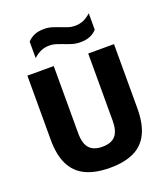

<svg xmlns="http://www.w3.org/2000/svg" viewBox="-145 -897 879 1007"><g transform="rotate(-20 294.5 -393.5)"><path d="M296.3 7.7Q214 7.7 160.1 -18.4Q106.2 -44.5 79.6 -98.6Q53 -152.7 53 -236.8V-595H200.1V-219.9Q200.1 -162.6 223.5 -136.3Q246.9 -109.9 296.2 -109.9Q345.8 -109.9 369.2 -136.3Q392.5 -162.6 392.5 -219.9V-595H536.4V-236.8Q536.4 -152.7 510.6 -98.6Q484.8 -44.5 431.7 -18.4Q378.6 7.7 296.3 7.7ZM375 -664.4Q350.3 -664.4 328.9 -671.1Q307.5 -677.7 287.7 -685.7Q270 -692.7 252.4 -698.4Q234.8 -704.1 216.1 -704.1Q187.8 -704.1 166.9 -694.7Q146.1 -685.4 125.3 -666.7V-758.7Q143.1 -777.4 165 -786.3Q186.9 -795.3 217.5 -795.3Q242.3 -795.3 263.7 -788.4Q285 -781.6 304.9 -773.6Q322.5 -766.7 340.3 -760.8Q358.1 -754.9 376.4 -754.9Q404.8 -754.9 425.9 -764.4Q447 -773.9 467.3 -792.3V-700.3Q450 -682.1 427.9 -673.2Q405.8 -664.4 375 -664.4Z"/></g></svg>

Font: Encode Sans SC Condensed Thin
Style: Regular
Weight: 100
Width: 3
Designer: Multiple Designers
Foundry: Impallari Type
Version: Version 3.002